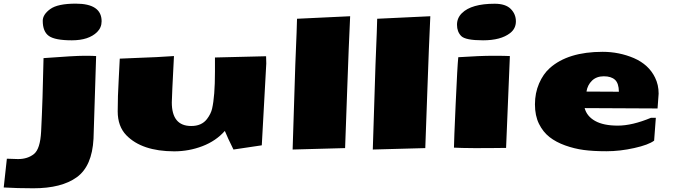

<svg xmlns="http://www.w3.org/2000/svg" viewBox="-51 -804 3669 1043"><path d="M-30.8 214.4 -13.7 58.1Q23.4 60.1 46.9 60.1Q99.1 60.1 133.3 32.7Q167.5 5.4 172.4 -89.8Q181.2 -263.7 185.5 -488.3Q355 -501 406 -501Q457 -501 471.2 -499.5L457 -50.3Q449.2 98.6 366.2 158.7Q283.2 218.8 130.4 218.8Q42 218.8 -30.8 214.4ZM501 -688.5Q501 -654.3 476.6 -629.9Q430.7 -585 339.4 -585Q248 -585 214.6 -608.6Q181.2 -632.3 181.2 -690.9Q181.2 -725.1 221.7 -754.6Q262.2 -784.2 360.4 -784.2Q501 -784.2 501 -688.5Z M882.3 -247.6Q882.3 -119.6 987.3 -119.6Q1043.9 -119.1 1073.2 -157.2Q1094.7 -185.5 1101.1 -213.4Q1116.7 -281.2 1116.7 -413.6V-491.7Q1177.7 -493.7 1394.5 -498.5Q1395.5 -472.7 1395.5 -459L1371.1 -14.6L1217.3 8.3Q1185.1 -56.2 1170.4 -92.8Q1122.1 -38.1 1048.6 -10Q975.1 18.1 895 18.1Q719.7 17.6 635.3 -69.3Q588.4 -117.7 588.4 -199Q588.4 -280.3 593.8 -371.6Q599.1 -462.9 599.6 -485.4Q616.7 -486.8 690.9 -489.3Q765.1 -491.7 798.3 -493.7L894 -499.5Q882.3 -274.4 882.3 -247.6Z M1562.5 -702.1 1851.1 -715.8Q1843.3 -552.7 1835.2 -320.1Q1827.1 -87.4 1823.7 0.5L1538.6 8.3L1553.2 -453.1Q1562.5 -674.3 1562.5 -702.1Z M1998 -702.1 2286.6 -715.8Q2278.8 -552.7 2270.8 -320.1Q2262.7 -87.4 2259.3 0.5L1974.1 8.3L1988.8 -453.1Q1998 -674.3 1998 -702.1Z M2698.2 -0.5Q2489.7 2.4 2415 -2Q2415 -31.2 2424.3 -239.3Q2433.6 -447.3 2438.5 -493.2Q2557.1 -501 2626.2 -501Q2695.3 -501 2718.8 -499.5ZM2636.2 -783.7Q2695.3 -783.7 2723.4 -755.6Q2751.5 -727.5 2751.5 -688Q2751.5 -648.4 2719.7 -624Q2669.4 -585 2573.2 -585Q2477.1 -585 2454.3 -608.4Q2431.6 -631.8 2431.6 -668.9Q2431.2 -706.1 2458.5 -732.9Q2510.3 -783.7 2636.2 -783.7Z M3311 -305.7Q3310.5 -351.6 3289.8 -370.6Q3269 -389.6 3229.2 -389.6Q3189.5 -389.6 3165 -366Q3140.6 -342.3 3134.8 -306.6ZM2935.5 -434.1Q3034.7 -522.5 3222.7 -522.5Q3312 -522.5 3392.6 -488.3Q3473.1 -453.1 3507.3 -382.8Q3526.9 -343.3 3526.9 -295.4L3521 -214.8L3125 -216.8Q3136.7 -172.4 3181.9 -147Q3227.1 -121.6 3305.2 -121.6Q3383.3 -121.6 3485.4 -164.1H3511.7L3502.4 -40Q3472.2 -17.1 3394.5 0.2Q3316.9 17.6 3243.9 17.6Q3170.9 17.6 3120.1 10.7Q3069.3 3.9 3019.5 -13.9Q2969.7 -31.7 2934.3 -59.3Q2898.9 -86.9 2877 -131.1Q2855 -175.3 2855 -237.1Q2855 -298.8 2877.4 -350.6Q2899.9 -402.3 2935.5 -434.1Z"/></svg>

Font: Seymour One
Style: Book
Weight: 400
Designer: vernon adams
Foundry: vernon adams
Version: Version 1.000; ttfautohint (v0.93) -l 8 -r 50 -G 200 -x 0 -w